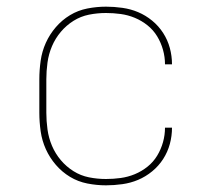

<svg xmlns="http://www.w3.org/2000/svg" viewBox="-20 -548 640 576"><path d="M298 8Q270 8 242 2.5Q214 -3 190 -17.5Q166 -32 147.5 -53.5Q129 -75 117.5 -100.5Q106 -126 102 -154Q98 -182 98 -210V-310Q98 -338 102 -366Q106 -394 117.5 -419.5Q129 -445 147.5 -466.5Q166 -488 190 -502.5Q214 -517 242 -522.5Q270 -528 298 -528Q322 -528 347 -524.5Q372 -521 394.5 -511.5Q417 -502 436.5 -486Q456 -470 469.5 -449Q483 -428 489.5 -404Q496 -380 496 -355H475Q475 -377 469 -398.5Q463 -420 451.5 -439Q440 -458 422.5 -472Q405 -486 384.5 -494.5Q364 -503 342 -506Q320 -509 298 -509Q272 -509 247 -504Q222 -499 200.5 -485.5Q179 -472 162.5 -452.5Q146 -433 136 -409.5Q126 -386 122.5 -360.5Q119 -335 119 -310V-210Q119 -185 122.5 -159.5Q126 -134 136 -110.5Q146 -87 162.5 -67.5Q179 -48 200.5 -34.5Q222 -21 247 -16Q272 -11 298 -11Q320 -11 342 -14Q364 -17 384.5 -25.5Q405 -34 422.5 -48Q440 -62 451.5 -81Q463 -100 469 -121.5Q475 -143 475 -165H496Q496 -140 489.5 -116Q483 -92 469.5 -71Q456 -50 436.5 -34Q417 -18 394.5 -8.5Q372 1 347 4.5Q322 8 298 8Z"/></svg>

Font: Iosevka HT Thin Extended
Style: Regular
Weight: 100
Width: 7
Monospace: yes
Designer: Belleve Invis
Foundry: Belleve Invis
Version: Version 32.3.0; ttfautohint (v1.8.4)